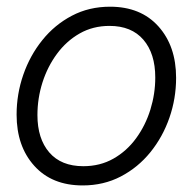

<svg xmlns="http://www.w3.org/2000/svg" viewBox="-20 -546 578 576"><path d="M228 10.3Q135.7 10.3 82.8 -48.6Q29.8 -107.4 29.8 -202.1Q29.8 -263.7 49.8 -321.5Q69.8 -379.4 106.9 -425.5Q144 -471.7 195.6 -498.8Q247.1 -525.9 310.1 -525.9Q402.3 -525.9 455.3 -466.8Q508.3 -407.7 508.3 -312.5Q508.3 -250.5 488.3 -192.9Q468.3 -135.3 431.2 -89.4Q394 -43.5 342.5 -16.6Q291 10.3 228 10.3ZM230 -47.4Q280.3 -47.4 320.3 -70.1Q360.4 -92.8 388.4 -131.3Q416.5 -169.9 431.2 -217.3Q445.8 -264.6 445.8 -313.5Q445.8 -385.3 410.2 -426.8Q374.5 -468.3 308.6 -468.3Q258.8 -468.3 219 -445.6Q179.2 -422.9 150.9 -384.5Q122.6 -346.2 107.4 -298.6Q92.3 -251 92.3 -200.7Q92.3 -129.9 127.9 -88.6Q163.6 -47.4 230 -47.4Z"/></svg>

Font: Inter Display Light
Style: Italic
Weight: 300
Italic angle: -9.39999°
Designer: Rasmus Andersson
Foundry: rsms
Version: Version 4.000;git-a52131595